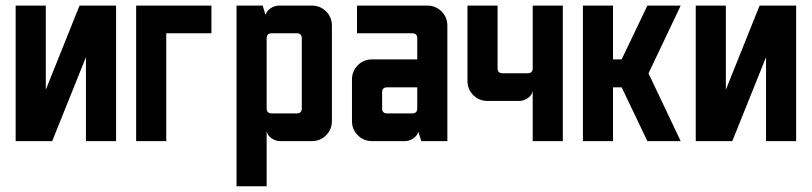

<svg xmlns="http://www.w3.org/2000/svg" viewBox="-20 -502 2888 683"><path d="M35.7 -482.1H142.9V-182.9L262.9 -482.1H392.9V0H285.7V-298.6L165.7 0H35.7Z M464.3 -482.1H732.1V-383.6H571.4V0H464.3Z M1035.7 -383.6H946.4Q928.6 -383.6 928.6 -365.7V-116.4Q928.6 -98.6 946.4 -98.6H1035.7Q1053.6 -98.6 1053.6 -116.4V-365.7Q1053.6 -383.6 1035.7 -383.6ZM821.4 -482.1H914.3L924.3 -450H925Q929.3 -463.6 943.2 -472.9Q957.1 -482.1 972.9 -482.1H1089.3Q1119.3 -482.1 1140 -461.4Q1160.7 -440.7 1160.7 -410.7V-71.4Q1160.7 -41.4 1140 -20.7Q1119.3 0 1089.3 0H977.1Q960.7 0 946.1 -10Q931.4 -20 928.6 -35.7V160.7H821.4Z M1464.3 -191.4H1357.1Q1339.3 -191.4 1339.3 -173.6V-116.4Q1339.3 -98.6 1357.1 -98.6H1446.4Q1464.3 -98.6 1464.3 -116.4ZM1250 -482.1H1500Q1530 -482.1 1550.7 -461.4Q1571.4 -440.7 1571.4 -410.7V0H1478.6L1468.6 -32.1H1467.9Q1463.6 -18.6 1449.6 -9.3Q1435.7 0 1420 0H1303.6Q1273.6 0 1252.9 -20.7Q1232.1 -41.4 1232.1 -71.4V-219.3Q1232.1 -249.3 1252.9 -270Q1273.6 -290.7 1303.6 -290.7H1464.3V-365.7Q1464.3 -383.6 1446.4 -383.6H1250Z M1642.9 -482.1H1750V-259.3Q1750 -241.4 1767.9 -241.4H1857.1Q1875 -241.4 1875 -259.3V-482.1H1982.1V0H1875V-178.6Q1872.1 -162.9 1857.5 -152.9Q1842.9 -142.9 1826.4 -142.9H1714.3Q1684.3 -142.9 1663.6 -163.6Q1642.9 -184.3 1642.9 -214.3Z M2053.6 -482.1H2160.7V-290.7H2191.4L2282.9 -482.1H2401.4L2287.1 -241.4V-240.7L2401.4 0H2282.9L2191.4 -191.4H2160.7V0H2053.6Z M2455 -482.1H2562.1V-182.9L2682.1 -482.1H2812.1V0H2705V-298.6L2585 0H2455Z"/></svg>

Font: Aire Exterior
Style: Regular
Weight: 400
Width: 4
Designer: Jayvee Enaguas (HarvettFox96)
Version: 20190503.02